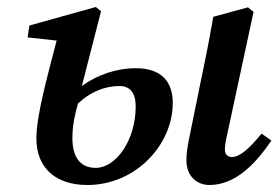

<svg xmlns="http://www.w3.org/2000/svg" viewBox="-20 -515 796 549"><path d="M579 14C655 14 713 -50 756 -113L728 -133C691 -88 665 -66 643 -66C632 -66 623 -73 623 -87C623 -98 626 -116 631 -137L705 -481L689 -494L590 -467C580 -410 569 -353 557 -297L523 -130C516 -96 513 -77 513 -57C513 -11 543 14 579 14ZM187 -120C187 -157 194 -187 203 -219C238 -252 279 -269 322 -269C351 -269 368 -250 368 -211C368 -113 311 -35 254 -35C213 -35 187 -61 187 -120ZM230 14C367 14 474 -100 474 -221C474 -278 445 -320 368 -320C313 -320 258 -301 214 -269L269 -483L254 -495L64 -442L59 -408L142 -399C115 -295 84 -184 84 -119C84 -35 139 14 230 14Z"/></svg>

Font: Source Serif Pro Semibold
Style: Italic
Weight: 600
Italic angle: -12°
Designer: Frank Grießhammer
Foundry: Adobe Systems Incorporated
Version: Version 3.001;hotconv 1.0.111;makeotfexe 2.5.65597